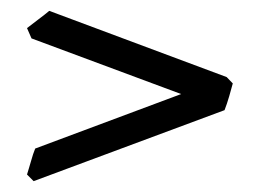

<svg xmlns="http://www.w3.org/2000/svg" viewBox="-20 -459 479 354"><path d="M409.2 -305.2Q406.7 -295.9 402.6 -281.5Q398.4 -267.1 394 -255.9L42 -125L29.8 -137.2Q31.2 -142.1 33.2 -148.4Q35.2 -154.8 37.1 -161.6Q39.1 -168.5 41 -174.6Q43 -180.7 44.9 -185.1L314 -285.6L38.1 -388.2L29.8 -407.2Q41 -416 51.5 -423.8Q62 -431.6 70.8 -439L397.9 -316.9Z"/></svg>

Font: Gentium Plus Afr
Style: Regular
Weight: 400
Designer: J. Victor Gaultney, Annie Olsen, Iska Routamaa, Becca Hirsbrunner
Foundry: SIL International
Version: Version 5.000